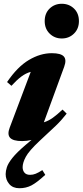

<svg xmlns="http://www.w3.org/2000/svg" viewBox="-20 -733 438 1018"><path d="M217 -621Q217 -662.5 243.2 -687.8Q269.5 -713 307.5 -713Q346 -713 372.2 -687.8Q398.5 -662.5 398.5 -621Q398.5 -580.5 372.2 -554.8Q346 -529 307.5 -529Q269.5 -529 243.2 -554.8Q217 -580.5 217 -621ZM275 -65.5 189.5 14.5Q133.5 67 116.8 98.5Q100 130 100 153.5Q100 171 109.8 182.5Q119.5 194 139.5 194Q155 194 169.2 188.2Q183.5 182.5 204.5 169L220 194Q175.5 235 146.8 250Q118 265 83 265Q48 265 29 242.8Q10 220.5 10 190Q10 174 16.5 153.5Q23 133 46 104Q69 75 118 33.5L147 9Q122.5 15 97.5 15Q49.5 15 33.5 -2.5Q17.5 -20 31.5 -56.5L143 -352Q117 -345 93 -327Q69 -309 40.5 -278L17.5 -298Q72.5 -379 133.2 -415Q194 -451 254.5 -451Q302.5 -451 318.2 -433.8Q334 -416.5 320.5 -379.5L212.5 -84.5Q237 -92 260 -108.5Q283 -125 311.5 -152L333.5 -130.5Q305 -94 275 -65.5Z"/></svg>

Font: Newsreader Text ExtraBold
Style: Italic
Weight: 800
Italic angle: -17°
Designer: Hugues Gentile
Foundry: Production Type
Version: Version 1.001